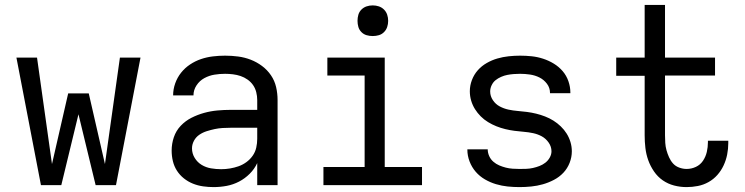

<svg xmlns="http://www.w3.org/2000/svg" viewBox="-20 -755 3040 783"><path d="M147 0 47 -520H131L192 -86L258 -374H342L408 -86L469 -520H553L453 0H370L300 -289L230 0Z M851 8Q830 8 808.5 5Q787 2 767 -6Q747 -14 730 -27.5Q713 -41 701.5 -59Q690 -77 685 -98Q680 -119 680 -141Q680 -169 689 -195.5Q698 -222 717 -242Q736 -262 760.5 -274.5Q785 -287 812 -294.5Q839 -302 866.5 -304.5Q894 -307 921 -307H1029V-347Q1029 -363 1025 -379Q1021 -395 1012 -408Q1003 -421 989.5 -430.5Q976 -440 961 -445Q946 -450 930 -452Q914 -454 898 -454Q876 -454 854.5 -450.5Q833 -447 813.5 -436.5Q794 -426 781.5 -407Q769 -388 769 -366H686Q686 -391 694.5 -415Q703 -439 718.5 -458.5Q734 -478 755 -492Q776 -506 799.5 -514Q823 -522 848 -525Q873 -528 898 -528Q925 -528 951.5 -524.5Q978 -521 1002.5 -511.5Q1027 -502 1048.5 -486Q1070 -470 1085 -448Q1100 -426 1106 -400Q1112 -374 1112 -347V0H1029V-90Q1018 -66 998.5 -46.5Q979 -27 955 -14.5Q931 -2 904.5 3Q878 8 851 8ZM882 -65Q900 -65 918 -68Q936 -71 953 -77Q970 -83 985 -94Q1000 -105 1010.5 -120Q1021 -135 1025 -153Q1029 -171 1029 -189V-234H921Q905 -234 888 -233Q871 -232 855 -228.5Q839 -225 823 -220Q807 -215 793 -205.5Q779 -196 771 -181Q763 -166 763 -150Q763 -129 774 -111Q785 -93 802.5 -82.5Q820 -72 840.5 -68.5Q861 -65 882 -65Z M1299 0V-74H1467V-447H1315V-520H1549V-74H1701V0ZM1500 -608Q1487 -608 1475 -611.5Q1463 -615 1454 -624Q1445 -633 1441.5 -645Q1438 -657 1438 -670Q1438 -683 1441.5 -695Q1445 -707 1454 -716Q1463 -725 1475 -729Q1487 -733 1500 -733Q1513 -733 1525 -729Q1537 -725 1546 -716Q1555 -707 1559 -695Q1563 -683 1563 -670Q1563 -657 1559 -645Q1555 -633 1546 -624Q1537 -615 1525 -611.5Q1513 -608 1500 -608Z M2099 8Q2074 8 2050 5.5Q2026 3 2002.5 -4Q1979 -11 1957.5 -23.5Q1936 -36 1920 -54.5Q1904 -73 1895 -96.5Q1886 -120 1886 -144V-146H1969Q1969 -132 1975 -118.5Q1981 -105 1992 -95.5Q2003 -86 2016 -80.5Q2029 -75 2042.5 -71.5Q2056 -68 2070.5 -67Q2085 -66 2099 -66Q2113 -66 2126.5 -66.5Q2140 -67 2153.5 -70Q2167 -73 2180 -78Q2193 -83 2204 -91.5Q2215 -100 2222 -112.5Q2229 -125 2229 -138Q2229 -157 2217.5 -173.5Q2206 -190 2189.5 -199Q2173 -208 2154 -212Q2135 -216 2116 -217.5Q2097 -219 2078 -221.5Q2059 -224 2040.5 -228.5Q2022 -233 2004.5 -240Q1987 -247 1970.5 -257Q1954 -267 1940.5 -280.5Q1927 -294 1917 -310Q1907 -326 1901.5 -344.5Q1896 -363 1896 -383Q1896 -406 1904.5 -428.5Q1913 -451 1928.5 -468.5Q1944 -486 1965 -498Q1986 -510 2008.5 -516.5Q2031 -523 2054.5 -525.5Q2078 -528 2101 -528Q2125 -528 2148.5 -525.5Q2172 -523 2195 -515.5Q2218 -508 2238.5 -495.5Q2259 -483 2274.5 -465Q2290 -447 2298 -424Q2306 -401 2306 -378V-375H2223V-376Q2223 -397 2210.5 -413.5Q2198 -430 2180 -439Q2162 -448 2141.5 -451Q2121 -454 2101 -454Q2088 -454 2075 -453Q2062 -452 2049 -449.5Q2036 -447 2023.5 -441.5Q2011 -436 2001 -428Q1991 -420 1985 -407.5Q1979 -395 1979 -382Q1979 -363 1990 -346.5Q2001 -330 2018 -321Q2035 -312 2053.5 -308Q2072 -304 2091 -302.5Q2110 -301 2129 -298.5Q2148 -296 2166.5 -291.5Q2185 -287 2203 -280Q2221 -273 2237 -263Q2253 -253 2267 -239.5Q2281 -226 2291 -210Q2301 -194 2306.5 -175.5Q2312 -157 2312 -138Q2312 -114 2303 -91Q2294 -68 2277.5 -50.5Q2261 -33 2239 -21.5Q2217 -10 2194 -3.5Q2171 3 2147 5.5Q2123 8 2099 8Z M2780 8Q2754 8 2729 1.5Q2704 -5 2683 -19.5Q2662 -34 2647 -56Q2632 -78 2623.5 -102Q2615 -126 2612 -151.5Q2609 -177 2609 -203V-446H2493V-520H2609V-735H2692V-520H2896V-447H2692V-203Q2692 -188 2693 -172.5Q2694 -157 2698 -142.5Q2702 -128 2708.5 -113.5Q2715 -99 2725 -88Q2735 -77 2750 -71.5Q2765 -66 2780 -66Q2800 -66 2818 -74.5Q2836 -83 2847 -99.5Q2858 -116 2862.5 -135.5Q2867 -155 2867 -175V-181H2950V-171Q2950 -148 2945.5 -125Q2941 -102 2931 -80.5Q2921 -59 2905.5 -41.5Q2890 -24 2869.5 -12.5Q2849 -1 2826 3.5Q2803 8 2780 8Z"/></svg>

Font: Iosevka Fixed Extended
Style: Regular
Weight: 400
Width: 7
Monospace: yes
Designer: Belleve Invis
Foundry: Belleve Invis
Version: Version 24.1.1; ttfautohint (v1.8.4)